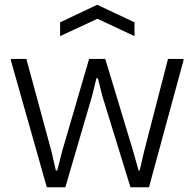

<svg xmlns="http://www.w3.org/2000/svg" viewBox="-20 -788 820 808"><path d="M26 -533V-540H91L196 -153L215 -71H221L242 -153L355 -540H423L540 -153L563 -71H568L587 -153L687 -540H752V-533L607 0H529L410 -386L392 -459H386L368 -386L255 0H177ZM233 -694 389 -768 546 -694V-636L390 -709L233 -636Z"/></svg>

Font: EncodeSans
Style: Light
Weight: 300
Designer: Pablo Impallari, Andres Torresi
Foundry: Pablo Impallari, Andres Torresi
Version: Version 1.000; ttfautohint (v1.4.1)